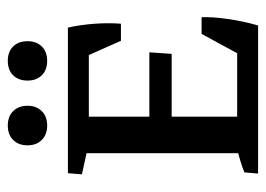

<svg xmlns="http://www.w3.org/2000/svg" viewBox="-114 -562 676 488"><g transform="rotate(-90 224.0 -318.0)"><path d="M148.9 -536.1Q126 -536.1 112.3 -549.8Q98.6 -563.5 98.6 -585.9Q98.6 -608.9 112.3 -622.6Q126 -636.2 148.9 -636.2Q171.9 -636.2 185.5 -622.6Q199.2 -608.9 199.2 -585.9Q199.2 -563.5 185.5 -549.8Q171.9 -536.1 148.9 -536.1ZM313.5 -536.1Q290 -536.1 276.6 -549.8Q263.2 -563.5 263.2 -585.9Q263.2 -608.9 276.6 -622.6Q290 -636.2 313.5 -636.2Q336.4 -636.2 349.9 -622.6Q363.3 -608.9 363.3 -585.9Q363.3 -563.5 349.9 -549.8Q336.4 -536.1 313.5 -536.1ZM78.6 -7.3V-476.6H171.4V-7.3ZM126.5 0V-53.2H391.6L403.3 0ZM403.3 0 320.3 -30.3 381.8 -143.6H424.3Q425.3 -115.7 419.7 -76.7Q414.1 -37.6 403.3 0ZM118.7 -219.7V-276.4H335L331.1 -219.7ZM98.1 -430.2V-483.4H397.9L388.7 -430.2ZM364.3 -348.6 318.8 -451.2 397.9 -483.4Q405.3 -449.7 407.7 -414.8Q410.2 -379.9 407.7 -348.6ZM26.9 0 29.8 -34.7Q54.2 -44.9 91.3 -53.7L78.6 -13.2V-84H171.4V-13.2L160.6 -49.8L225.6 -35.6L222.7 0ZM223.6 -483.4 220.7 -448.7Q196.3 -438.5 159.2 -429.7L171.4 -470.2V-399.4H78.6V-470.2L89.8 -433.6L24.9 -447.8L27.8 -483.4Z"/></g></svg>

Font: Markazi Text Medium
Style: Regular
Weight: 500
Designer: Borna Izadpanah (Arabic designer), Fiona Ross (Arabic design director) and Florian Runge (Latin designer)
Foundry: Borna Izadpanah and Florian Runge
Version: Version 1.001